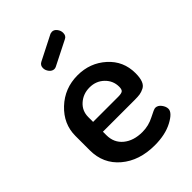

<svg xmlns="http://www.w3.org/2000/svg" viewBox="-212 -800 899 899"><g transform="rotate(-45 237.0 -350.5)"><path d="M322 -641 201 -580Q195 -577 189 -577Q175 -577 164.5 -590Q154 -603 154 -618Q154 -636 169 -644L293 -707Q301 -709 304 -709Q318 -709 328 -696Q338 -683 338 -668Q338 -648 322 -641ZM245 -480Q327 -480 385.5 -427.5Q444 -375 444 -295Q444 -265 437 -246.5Q430 -228 415 -220.5Q400 -213 387 -211Q374 -209 353 -209H142V-186Q142 -136 178 -106.5Q214 -77 272 -77Q313 -77 349.5 -96Q386 -115 394 -115Q411 -115 423 -99Q435 -83 435 -68Q435 -43 387 -17.5Q339 8 269 8Q167 8 102 -47Q37 -102 37 -191V-286Q37 -365 98 -422.5Q159 -480 245 -480ZM142 -274H308Q330 -274 337.5 -280Q345 -286 345 -304Q345 -344 316 -372Q287 -400 244 -400Q202 -400 172 -373.5Q142 -347 142 -306Z"/></g></svg>

Font: Dosis
Style: SemiBold
Weight: 600
Designer: Edgar Tolentino, Pablo Impallari, Igino Marini
Foundry: Edgar Tolentino, Pablo Impallari, Igino Marini
Version: Version 1.007